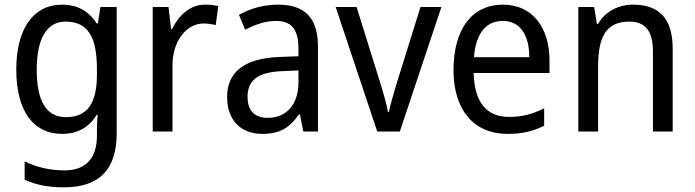

<svg xmlns="http://www.w3.org/2000/svg" viewBox="-20 -566 2989 826"><path d="M247 -546C124 -546 50 -443 50 -267C50 -89 123 10 247 10C313 10 362 -17 396 -72H400C398 -53 397 -18 397 0V19C397 117 346 167 258 167C194 167 135 153 86 128V207C133 229 188 240 255 240C411 240 482 159 482 8V-536H412L401 -465H396C360 -521 310 -546 247 -546ZM261 -473C355 -473 397 -413 397 -268V-246C397 -119 355 -62 263 -62C180 -62 138 -130 138 -266C138 -399 181 -473 261 -473Z M862 -546C798 -546 750 -501 720 -441H716L705 -536H637V0H722V-284C722 -391 783 -465 856 -465C873 -465 893 -462 908 -458L919 -540C902 -544 881 -546 862 -546Z M1176 -546C1112 -546 1053 -528 1008 -502L1035 -438C1077 -460 1121 -476 1168 -476C1231 -476 1264 -443 1264 -357V-324L1184 -321C1032 -316 957 -256 957 -149C957 -49 1016 10 1108 10C1185 10 1227 -17 1267 -75H1270L1285 0H1348V-364C1348 -486 1295 -546 1176 -546ZM1196 -260 1264 -263V-213C1264 -111 1208 -59 1131 -59C1079 -59 1045 -87 1045 -149C1045 -218 1085 -256 1196 -260Z M1603 0H1700L1879 -536H1789L1688 -212C1675 -168 1658 -113 1653 -84H1649C1643 -121 1626 -177 1613 -219L1514 -536H1424Z M2144 -546C2012 -546 1931 -443 1931 -264C1931 -94 2017 10 2164 10C2227 10 2272 -1 2321 -25V-100C2271 -75 2227 -63 2170 -63C2073 -63 2020 -127 2018 -252H2344V-306C2344 -447 2271 -546 2144 -546ZM2143 -476C2222 -476 2257 -409 2257 -320H2019C2027 -421 2070 -476 2143 -476Z M2703 -546C2642 -546 2584 -518 2553 -463H2548L2536 -536H2468V0H2553V-278C2553 -408 2587 -473 2688 -473C2758 -473 2789 -430 2789 -345V0H2874V-355C2874 -487 2816 -546 2703 -546Z"/></svg>

Font: Noto Sans Lao UI SemCond
Style: Regular
Weight: 400
Width: 4
Designer: Monotype Design Team
Foundry: Monotype Imaging Inc.
Version: Version 2.000